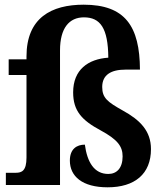

<svg xmlns="http://www.w3.org/2000/svg" viewBox="-20 -789 701 819"><path d="M439 10C555 10 624 -47 624 -153C624 -230 578 -277 503 -318C439 -354 416 -371 416 -418C416 -470 454 -492 515 -492H577C576 -677 514 -769 337 -769C199 -769 93 -713 93 -548V-536H17V-469H93V-117C93 -60 73 -52 47 -52H5V0H236V-574C236 -669 275 -715 338 -715C408 -715 441 -669 442 -543C356 -537 292 -492 292 -395C292 -316 329 -276 409 -233C481 -194 503 -165 503 -122C503 -72 478 -47 442 -47C382 -47 352 -97 342 -172C308 -172 278 -154 278 -104C278 -37 331 10 439 10Z"/></svg>

Font: Noto Serif Ethiopic SemiCondensed
Style: Bold
Weight: 700
Width: 4
Designer: Monotype Design Team
Foundry: Monotype Imaging Inc.
Version: Version 2.102